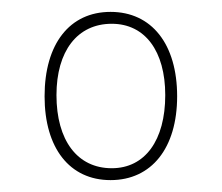

<svg xmlns="http://www.w3.org/2000/svg" viewBox="-20 -744 374 323"><path d="M166 -441C235 -441 278 -495 278 -582C278 -670 235 -724 166 -724C97 -724 55 -670 55 -582C55 -495 97 -441 166 -441ZM168 -461C110 -461 75 -508 75 -584C75 -658 110 -704 168 -704C224 -704 258 -658 258 -584C258 -508 224 -461 168 -461Z"/></svg>

Font: Noto Serif Display ExtraCondensed Black
Style: Regular
Weight: 900
Width: 2
Designer: Monotype Design Team
Foundry: Monotype Imaging Inc.
Version: Version 2.009